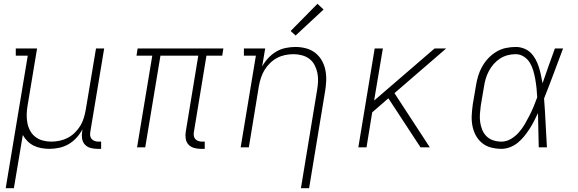

<svg xmlns="http://www.w3.org/2000/svg" viewBox="-20 -775 3040 1010"><path d="M10 215 126 -482H63V-520H175L125 -219Q121 -196 120.5 -173Q120 -150 124 -128.5Q128 -107 138.5 -87.5Q149 -68 166 -55Q183 -42 204.5 -36Q226 -30 249 -30Q271 -30 293 -34.5Q315 -39 335.5 -49.5Q356 -60 373 -76.5Q390 -93 402 -112.5Q414 -132 420.5 -153.5Q427 -175 431 -197L485 -520H528L455 -81Q453 -71 454.5 -61Q456 -51 462 -44Q468 -37 477.5 -33.5Q487 -30 497 -30H512V8H491Q473 8 455.5 3Q438 -2 426.5 -14.5Q415 -27 412 -45Q409 -63 412 -81L414 -95Q401 -71 382.5 -50.5Q364 -30 340.5 -16.5Q317 -3 291 2.5Q265 8 240 8Q218 8 196.5 4Q175 0 157 -9Q139 -18 124.5 -32.5Q110 -47 100 -65L53 215Z M1036 8Q1018 8 1000.5 3Q983 -2 971.5 -14.5Q960 -27 957 -45Q954 -63 957 -81L1023 -482H824L744 0H701L781 -482H698L704 -520H1155L1149 -482H1066L1000 -81Q998 -71 999.5 -61Q1001 -51 1007 -44Q1013 -37 1022.5 -33.5Q1032 -30 1042 -30H1057V8Z M1563 215 1648 -301Q1652 -324 1653 -347Q1654 -370 1649.5 -391.5Q1645 -413 1635 -432.5Q1625 -452 1608 -465Q1591 -478 1569 -484Q1547 -490 1524 -490Q1502 -490 1480 -485.5Q1458 -481 1438 -470.5Q1418 -460 1401 -443.5Q1384 -427 1372 -407.5Q1360 -388 1353 -366.5Q1346 -345 1342 -323L1289 0H1246L1326 -482H1263V-520H1375L1359 -425Q1372 -449 1391 -469.5Q1410 -490 1433 -503.5Q1456 -517 1482 -522.5Q1508 -528 1534 -528Q1562 -528 1589 -521Q1616 -514 1637.5 -497.5Q1659 -481 1672.5 -457.5Q1686 -434 1691.5 -407Q1697 -380 1696 -351.5Q1695 -323 1690 -294L1606 215ZM1535 -588 1509 -612 1650 -755 1682 -725Z M1865 0 1951 -520H1994L1948 -246L2266 -520H2327L2055 -285L2241 0H2192L2023 -258L1938 -184L1908 0Z M2618 8Q2590 8 2563 1Q2536 -6 2515.5 -23Q2495 -40 2482.5 -63.5Q2470 -87 2465 -114Q2460 -141 2461.5 -169Q2463 -197 2467 -226L2484 -326Q2488 -351 2495.5 -376Q2503 -401 2516.5 -425Q2530 -449 2549 -469Q2568 -489 2591.5 -503Q2615 -517 2641 -522.5Q2667 -528 2693 -528Q2715 -528 2736 -520Q2757 -512 2772 -497Q2787 -482 2797.5 -462.5Q2808 -443 2814.5 -422.5Q2821 -402 2825.5 -380.5Q2830 -359 2834 -337Q2850 -383 2866 -428.5Q2882 -474 2899 -520H2942Q2917 -454 2892.5 -388Q2868 -322 2842 -257Q2847 -193 2850 -128.5Q2853 -64 2857 0H2814Q2813 -45 2812 -90Q2811 -135 2810 -180Q2800 -159 2789 -137.5Q2778 -116 2765 -96Q2752 -76 2737 -57.5Q2722 -39 2703.5 -24Q2685 -9 2662.5 -0.5Q2640 8 2618 8ZM2618 -30Q2643 -30 2666.5 -43.5Q2690 -57 2708 -77Q2726 -97 2739.5 -120Q2753 -143 2765 -166.5Q2777 -190 2787 -214Q2797 -238 2806 -263Q2805 -286 2802.5 -310Q2800 -334 2796 -357Q2792 -380 2785.5 -402.5Q2779 -425 2767.5 -444.5Q2756 -464 2736 -477Q2716 -490 2693 -490Q2671 -490 2650 -484.5Q2629 -479 2610.5 -467Q2592 -455 2577 -438Q2562 -421 2551.5 -401Q2541 -381 2535 -360.5Q2529 -340 2526 -319L2509 -219Q2506 -197 2504.5 -175Q2503 -153 2506 -132Q2509 -111 2517 -91.5Q2525 -72 2540 -57.5Q2555 -43 2575.5 -36.5Q2596 -30 2618 -30Z"/></svg>

Font: Iosevka Etoile XLtObl
Style: Regular
Weight: 200
Italic angle: -9°
Designer: Belleve Invis
Foundry: Belleve Invis
Version: Version 15.5.2; ttfautohint (v1.8.4)